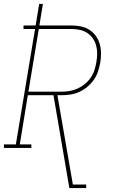

<svg xmlns="http://www.w3.org/2000/svg" viewBox="-57 -755 577 980"><path d="M297 205 216 -269H85L44 -18H103V0H-37V-18H24L122 -607H63V-625H125L143 -735H162L144 -625H308Q333 -625 356.5 -620Q380 -615 399 -603Q418 -591 431.5 -572.5Q445 -554 451.5 -532Q458 -510 458.5 -485.5Q459 -461 455 -437Q451 -414 443.5 -391Q436 -368 422 -348Q408 -328 389 -312Q370 -296 348 -286Q326 -276 302.5 -272.5Q279 -269 256 -269H236L315 187H383V205ZM88 -287H256Q277 -287 298 -290.5Q319 -294 339 -303Q359 -312 376.5 -326.5Q394 -341 406.5 -359.5Q419 -378 425.5 -398.5Q432 -419 435 -439Q439 -461 439 -482.5Q439 -504 433.5 -523.5Q428 -543 416.5 -559.5Q405 -576 388 -587Q371 -598 350.5 -602.5Q330 -607 308 -607H141Z"/></svg>

Font: Iosevka Slab Thin
Style: Italic
Weight: 100
Italic angle: -9°
Monospace: yes
Designer: Belleve Invis
Foundry: Belleve Invis
Version: Version 11.1.1; ttfautohint (v1.8.3)